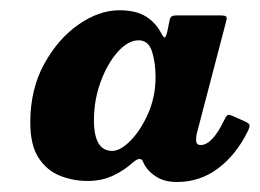

<svg xmlns="http://www.w3.org/2000/svg" viewBox="-20 -824 506 374"><path d="M462 -567Q439.5 -522 404.5 -495.8Q369.5 -469.5 324.5 -469.5Q302 -469.5 286.5 -478.5Q271 -487.5 262.5 -501Q259 -508.5 257 -512Q251.5 -518 240 -508.5Q222 -492 200 -481.8Q178 -471.5 151 -471.5Q122 -471.5 96.5 -481.8Q71 -492 55 -516.8Q39 -541.5 39 -585.5Q39 -650 66 -699.2Q93 -748.5 133 -776.2Q173 -804 212.5 -804Q244 -804 263.2 -792.5Q282.5 -781 294 -759.5Q298 -751.5 300.5 -751Q303 -750.5 306 -763L310.5 -785Q311.5 -790 314.2 -792Q317 -794 325 -794H408.5Q419.5 -794 421 -791.2Q422.5 -788.5 420 -780.5L363 -562.5Q362 -558 362 -551Q362 -541.5 371 -541.5Q393.5 -541.5 417 -590.5Q421 -599 424 -600Q427 -601 434.5 -597.5L456 -588Q465 -584 466 -580.5Q467 -577 462 -567ZM283 -674Q283 -702.5 276 -724Q269 -745.5 250 -745.5Q229.5 -745.5 209.2 -722.8Q189 -700 176 -664.5Q163 -629 163 -590Q163 -530 198.5 -530Q214.5 -530 234.2 -550Q254 -570 268.5 -602.8Q283 -635.5 283 -674Z"/></svg>

Font: Besley* Heavy
Style: Italic
Weight: 800
Italic angle: -13°
Designer: Owen Earl
Foundry: indestructible type*
Version: Version 3.000; ttfautohint (v1.8.3)